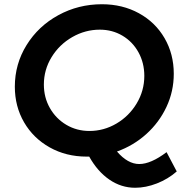

<svg xmlns="http://www.w3.org/2000/svg" viewBox="-20 -729 858 906"><path d="M814 80Q773 116 720.5 136.5Q668 157 618 157Q552 157 496 118.5Q440 80 401 10H389Q292 10 214.5 -33.5Q137 -77 93.5 -152Q50 -227 50 -320Q50 -427 105.5 -516.5Q161 -606 255.5 -657.5Q350 -709 461 -709Q558 -709 635.5 -666.5Q713 -624 756.5 -549Q800 -474 800 -381Q800 -298 765.5 -224.5Q731 -151 670.5 -96.5Q610 -42 532 -14Q583 45 637 45Q692 45 766 -11ZM402 -111Q470 -111 529.5 -146Q589 -181 625 -241Q661 -301 661 -371Q661 -432 633.5 -482Q606 -532 558 -560.5Q510 -589 451 -589Q382 -589 321 -554Q260 -519 223.5 -459.5Q187 -400 187 -330Q187 -269 215.5 -219Q244 -169 293 -140Q342 -111 402 -111Z"/></svg>

Font: Gontserrat Medium
Style: Italic
Weight: 500
Italic angle: -11.3°
Designer: Julieta Ulanovsky
Foundry: Julieta Ulanovsky
Version: Version 6.001